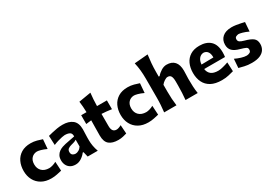

<svg xmlns="http://www.w3.org/2000/svg" viewBox="22 -1791 3880 2757"><g transform="rotate(-30 1962.0 -412.5)"><path d="M333 12.2Q239.3 12.2 173.1 -25.4Q106.9 -63 72 -128.9Q37.1 -194.8 37.1 -279.3Q37.1 -364.3 69.1 -431.2Q101.1 -498 164.3 -536.9Q227.5 -575.7 320.8 -575.7Q372.6 -575.7 422.1 -562.5Q471.7 -549.3 506.3 -536.6L493.7 -381.3Q440.4 -406.2 400.6 -416.7Q360.8 -427.2 341.3 -427.2Q285.2 -425.3 250.5 -387.7Q215.8 -350.1 215.8 -284.7Q215.8 -215.8 258.3 -174.1Q300.8 -132.3 377.4 -131.3Q401.4 -131.3 433.6 -140.4Q465.8 -149.4 497.1 -167L505.9 -15.1Q473.1 -7.3 427 2.4Q380.9 12.2 333 12.2Z M733.9 14.2Q682.1 14.2 647.7 -7.1Q613.3 -28.3 595.9 -63.7Q578.6 -99.1 578.6 -141.6Q578.6 -189.5 596.2 -220.9Q613.8 -252.4 641.1 -271.5Q668.5 -290.5 698.2 -300.8Q728 -311 752.4 -315.9L914.1 -347.7Q916.5 -397 887 -414.6Q857.4 -432.1 803.2 -432.1Q789.6 -432.1 757.6 -425.5Q725.6 -418.9 686.5 -407.5Q647.5 -396 611.3 -380.4L604.5 -534.7Q631.8 -541.5 672.1 -551.5Q712.4 -561.5 759 -569.1Q805.7 -576.7 851.6 -576.7Q953.6 -576.7 1013.7 -529.1Q1073.7 -481.4 1073.7 -374.5Q1073.7 -347.2 1071.5 -307.9Q1069.3 -268.6 1069.3 -237.8V-192.9Q1069.3 -149.9 1077.4 -101.8Q1085.4 -53.7 1105 0H937.5L917 -85H904.3Q876.5 -46.4 830.6 -16.1Q784.7 14.2 733.9 14.2ZM810.5 -121.6Q833.5 -121.6 862.1 -137.7Q890.6 -153.8 908.7 -183.6L909.2 -295.9Q899.4 -288.6 881.6 -281Q863.8 -273.4 818.8 -262.2Q789.1 -254.9 765.4 -238.5Q741.7 -222.2 741.7 -186.5Q741.7 -151.9 762 -136.7Q782.2 -121.6 810.5 -121.6Z M1442.4 15.1Q1342.8 15.1 1290.5 -28.1Q1238.3 -71.3 1238.3 -174.3Q1238.3 -232.4 1239.7 -293.7Q1241.2 -355 1241.7 -425.3L1153.3 -414.6V-560.5H1241.7Q1240.7 -609.4 1237.3 -652.3Q1233.9 -695.3 1228 -741.2L1429.7 -774.9Q1423.3 -718.8 1420.2 -669.4Q1417 -620.1 1416 -560.5H1579.6V-414.6Q1538.6 -420.9 1497.3 -425Q1456.1 -429.2 1415.5 -431.2V-230Q1415.5 -179.7 1434.1 -153.3Q1452.6 -127 1492.7 -127Q1508.3 -127 1530.5 -134.5Q1552.7 -142.1 1572.8 -153.8L1582.5 -10.3Q1560.1 -2.4 1520 6.3Q1480 15.1 1442.4 15.1Z M1941.4 12.2Q1847.7 12.2 1781.5 -25.4Q1715.3 -63 1680.4 -128.9Q1645.5 -194.8 1645.5 -279.3Q1645.5 -364.3 1677.5 -431.2Q1709.5 -498 1772.7 -536.9Q1835.9 -575.7 1929.2 -575.7Q1981 -575.7 2030.5 -562.5Q2080.1 -549.3 2114.7 -536.6L2102.1 -381.3Q2048.8 -406.2 2009 -416.7Q1969.2 -427.2 1949.7 -427.2Q1893.6 -425.3 1858.9 -387.7Q1824.2 -350.1 1824.2 -284.7Q1824.2 -215.8 1866.7 -174.1Q1909.2 -132.3 1985.8 -131.3Q2009.8 -131.3 2042 -140.4Q2074.2 -149.4 2105.5 -167L2114.3 -15.1Q2081.5 -7.3 2035.4 2.4Q1989.3 12.2 1941.4 12.2Z M2205.6 0Q2212.4 -59.6 2216.3 -116.2Q2220.2 -172.9 2220.2 -242.2V-554.2Q2220.2 -622.6 2213.9 -688.5Q2207.5 -754.4 2191.9 -821.3L2416 -840.3Q2406.7 -773.9 2400.9 -702.9Q2395 -631.8 2395 -554.2V-483.9H2410.2Q2439.9 -520.5 2485.4 -548.6Q2530.8 -576.7 2576.2 -576.7Q2661.6 -576.7 2706.5 -526.6Q2751.5 -476.6 2751.5 -377.4Q2751.5 -340.8 2749.3 -306.2Q2747.1 -271.5 2747.1 -242.2Q2747.1 -172.9 2750 -116.2Q2752.9 -59.6 2762.2 0H2560.1Q2565.4 -59.6 2568.6 -115Q2571.8 -170.4 2571.8 -232.9V-301.3Q2571.8 -359.4 2556.6 -388.2Q2541.5 -417 2501 -417Q2479.5 -417 2447.5 -396.2Q2415.5 -375.5 2395 -348.1V-232.9Q2395 -170.4 2398.4 -115Q2401.9 -59.6 2409.7 0Z M3159.2 15.1Q3049.8 15.1 2980.7 -22.9Q2911.6 -61 2879.2 -127.9Q2846.7 -194.8 2846.7 -281.7Q2846.7 -368.2 2877.2 -434.6Q2907.7 -501 2968.5 -538.8Q3029.3 -576.7 3119.6 -576.7Q3235.8 -576.7 3300.5 -515.1Q3365.2 -453.6 3365.2 -327.1Q3365.2 -304.7 3363.8 -286.9Q3362.3 -269 3359.9 -252H3014.6Q3022 -193.4 3062.3 -161.1Q3102.5 -128.9 3181.2 -128.9Q3210.9 -128.9 3259.3 -140.9Q3307.6 -152.8 3349.6 -168.5L3356.4 -18.6Q3321.3 -9.3 3272.2 2.9Q3223.1 15.1 3159.2 15.1ZM3212.4 -330.1Q3213.9 -391.1 3189.5 -424.6Q3165 -458 3121.6 -460Q3076.7 -457.5 3047.6 -422.6Q3018.6 -387.7 3013.7 -326.7Z M3655.3 15.1Q3585.4 15.1 3533.4 2.2Q3481.4 -10.7 3446.8 -19.5L3457.5 -166.5Q3502.9 -144 3554 -128.4Q3605 -112.8 3643.6 -112.8Q3672.9 -114.7 3694.3 -126.7Q3715.8 -138.7 3715.8 -172.9Q3715.8 -200.2 3690.7 -212.6Q3665.5 -225.1 3601.1 -243.2Q3524.4 -263.7 3486.1 -300.8Q3447.8 -337.9 3447.8 -402.8Q3447.8 -481.9 3501.5 -528.8Q3555.2 -575.7 3653.8 -575.7Q3688.5 -575.7 3727.5 -569.8Q3766.6 -564 3802 -556.2Q3837.4 -548.3 3859.9 -543L3848.6 -391.6Q3796.9 -416 3753.7 -428.2Q3710.4 -440.4 3689.5 -440.4Q3669.9 -438.5 3648.9 -428.5Q3627.9 -418.5 3627.9 -387.2Q3627.9 -361.3 3647 -346.2Q3666 -331.1 3717.3 -316.9Q3810.1 -292.5 3851.6 -260Q3893.1 -227.5 3893.1 -162.1Q3893.1 -110.8 3868.4 -70.8Q3843.8 -30.8 3791.5 -7.8Q3739.3 15.1 3655.3 15.1Z"/></g></svg>

Font: Pinar DS2-Bold
Style: Regular
Weight: 700
Designer: Amin Abedi
Version: Version 2.000